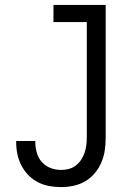

<svg xmlns="http://www.w3.org/2000/svg" viewBox="-20 -755 540 783"><path d="M229 8Q204 8 180 3.5Q156 -1 134.5 -12Q113 -23 96 -40.5Q79 -58 67.5 -80Q56 -102 51 -126Q46 -150 46 -174V-180H124V-176Q124 -154 130 -132.5Q136 -111 150.5 -94.5Q165 -78 186 -70Q207 -62 229 -62Q245 -62 260.5 -66Q276 -70 289 -80Q302 -90 311 -103.5Q320 -117 325 -132Q330 -147 332 -163Q334 -179 334 -195V-665H198V-735H411V-195Q411 -169 407.5 -143.5Q404 -118 394 -94Q384 -70 367 -49.5Q350 -29 328 -16Q306 -3 280.5 2.5Q255 8 229 8Z"/></svg>

Font: Iosevka MaddieWtf
Style: Regular
Weight: 400
Monospace: yes
Designer: Belleve Invis
Foundry: Belleve Invis
Version: Version 31.3.0; ttfautohint (v1.8.3)